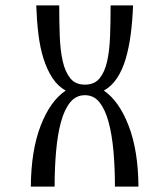

<svg xmlns="http://www.w3.org/2000/svg" viewBox="-20 -690 620 710"><path d="M294 -338Q261 -338 239.5 -311.5Q218 -285 205.5 -239Q193 -193 187.5 -131.5Q182 -70 182 0H94Q95 -134 130.5 -225.5Q166 -317 223 -355Q194 -371 174 -401.5Q154 -432 141 -473Q128 -514 122 -564Q116 -614 114 -670H199Q199 -610 201 -556.5Q203 -503 212 -463.5Q221 -424 240 -400.5Q259 -377 294 -377Q329 -377 348 -400Q367 -423 376 -462.5Q385 -502 387 -555.5Q389 -609 389 -670H472Q470 -614 463.5 -564Q457 -514 445 -473Q433 -432 413 -401.5Q393 -371 364 -355Q420 -317 455.5 -225.5Q491 -134 492 0H405Q405 -70 399.5 -131.5Q394 -193 381.5 -239Q369 -285 348 -311.5Q327 -338 294 -338Z"/></svg>

Font: Combo
Style: Regular
Weight: 400
Designer: Eduardo Rodriguez Tunni
Foundry: Eduardo Rodriguez Tunni
Version: Version 1.001